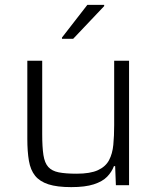

<svg xmlns="http://www.w3.org/2000/svg" viewBox="-20 -759 641 787"><path d="M272 8Q214 8 178.5 -3.5Q143 -15 124 -38.5Q105 -62 98.5 -100Q92 -138 92 -190V-510H153V-209Q153 -156 158 -123.5Q163 -91 178 -74.5Q193 -58 221 -52.5Q249 -47 294 -47Q350 -47 381.5 -61.5Q413 -76 427 -102.5Q441 -129 444.5 -165.5Q448 -202 448 -246V-510H509V0H455L452 -78H447Q438 -54 419 -34.5Q400 -15 364.5 -3.5Q329 8 272 8ZM234 -600V-605L338 -739H407V-734L280 -600Z"/></svg>

Font: Saira Thin Light
Style: Regular
Weight: 300
Version: Version 1.101